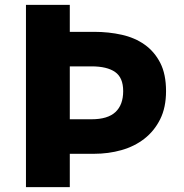

<svg xmlns="http://www.w3.org/2000/svg" viewBox="-20 -764 751 784"><path d="M86 -744H265V-634H364Q424 -634 477.5 -622Q531 -610 571 -581.5Q611 -553 634.5 -507Q658 -461 658 -392Q658 -325 634 -277Q610 -229 569.5 -197.5Q529 -166 476 -151Q423 -136 364 -136H265V0H86ZM265 -493V-277H354Q420 -277 451.5 -306.5Q483 -336 483 -392Q483 -447 450 -470Q417 -493 354 -493Z"/></svg>

Font: Kinto Sans Black
Style: Regular
Weight: 900
Designer: Authors: Ryoko NISHIZUKA  (kana & ideographs); Paul D. Hunt (Latin, Greek & Cyrillic); Wenlong ZHANG  (bopomofo); Sandol
Foundry: Adobe Systems Incorporated, ookami Inc.
Version: Version 0.001